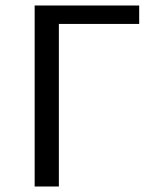

<svg xmlns="http://www.w3.org/2000/svg" viewBox="-20 -678 554 698"><path d="M106 0V-658H194V0ZM146 -591V-658H486V-591Z"/></svg>

Font: Ysabeau Office Medium
Style: Regular
Weight: 500
Designer: Christian Thalmann (Catharsis Fonts)
Version: Version 2.001;gftools[0.9.30]; featfreeze: tnum,lnum,ss02